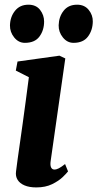

<svg xmlns="http://www.w3.org/2000/svg" viewBox="-20 -808 425 838"><path d="M138.5 10Q108 10 87.2 1.2Q66.5 -7.5 56.8 -23.2Q47 -39 50 -60Q52.5 -82 57 -113.5Q61.5 -145 67 -184Q72.5 -223 79 -269Q85.5 -315 92.2 -366Q99 -417 106 -471L49 -500L56.5 -539.5L239.5 -565L265 -553L201 -104.5Q198.5 -86.5 203 -77.2Q207.5 -68 217.5 -68Q226.5 -68 237 -73.5Q247.5 -79 264 -92L277 -60Q271 -52 253.8 -35.2Q236.5 -18.5 207.5 -4.2Q178.5 10 138.5 10ZM88.5 -621Q61 -621 42 -644.5Q23 -668 23.5 -697.5Q24.5 -735 45.8 -761.2Q67 -787.5 104 -787.5Q137.5 -787.5 155 -764.8Q172.5 -742 172.5 -714Q172.5 -676 152.2 -648.5Q132 -621 88.5 -621ZM301 -621Q273.5 -621 254.5 -644.5Q235.5 -668 236 -697.5Q237 -735 257.8 -761.2Q278.5 -787.5 316.5 -787.5Q349 -787.5 367.2 -764.8Q385.5 -742 385 -714Q384.5 -676 364 -648.5Q343.5 -621 301 -621Z"/></svg>

Font: Merriweather 24pt ExtraBold
Style: Italic
Weight: 800
Italic angle: -7.8°
Version: Version 2.101